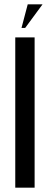

<svg xmlns="http://www.w3.org/2000/svg" viewBox="-20 -873 232 893"><path d="M141 -699V0H51V-699ZM80 -743 109 -853H178L97 -743Z"/></svg>

Font: Moniqa SemBd Heading
Style: Regular
Weight: 600
Designer: Rajesh Rajput
Foundry: Rajesh Rajput
Version: Version 1.000